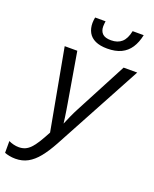

<svg xmlns="http://www.w3.org/2000/svg" viewBox="-191 -1029 909 1132"><g transform="rotate(20 264.0 -462.5)"><path d="M46.9 9.3Q26.9 9.3 8.8 5.6Q-9.3 2 -21 -2.9V-76.7Q-7.3 -69.8 9.3 -65.7Q25.9 -61.5 42.5 -61.5Q64 -61.5 81.5 -68.8Q99.1 -76.2 115.2 -92.8Q131.3 -109.4 148.7 -137.2Q166 -165 187.5 -205.6L94.2 -713.9H173.3L226.6 -399.9Q230 -380.9 233.2 -359.9Q236.3 -338.9 239.3 -319.1Q242.2 -299.3 244.1 -282.7Q254.9 -308.6 267.1 -335.9Q279.3 -363.3 293.9 -390.6L463.9 -713.9H549.3L250.5 -160.2Q219.2 -103 189 -65.7Q158.7 -28.3 124.5 -9.5Q90.3 9.3 46.9 9.3ZM334 -786.1Q288.6 -786.1 259 -799.8Q229.5 -813.5 215.3 -839.1Q201.2 -864.7 201.2 -898.9Q201.2 -907.2 202.4 -917.2Q203.6 -927.2 205.1 -934.1H270.5Q269.5 -926.3 268.6 -918.2Q267.6 -910.2 267.6 -901.9Q267.6 -872.6 284.2 -856.2Q300.8 -839.8 338.4 -839.8Q379.9 -839.8 405 -862.1Q430.2 -884.3 440.4 -934.1H509.8Q500 -886.2 478 -853Q456.1 -819.8 420.7 -803Q385.3 -786.1 334 -786.1Z"/></g></svg>

Font: Open Sans SemiCondensed
Style: Italic
Weight: 400
Width: 4
Italic angle: -12°
Designer: Monotype Design Team
Foundry: Monotype Imaging Inc.
Version: Version 3.000